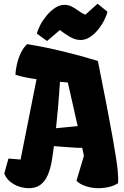

<svg xmlns="http://www.w3.org/2000/svg" viewBox="-20 -991 661 1021"><path d="M500.5 -667Q528.3 -528.3 547.4 -429.2Q566.4 -330.1 578.4 -262.7Q590.3 -195.3 596.9 -152.6Q603.5 -109.9 606 -84.5Q608.4 -59.1 608.6 -44.2Q608.9 -29.3 607.9 -16.6Q585.9 -2.9 560.1 3.2Q534.2 9.3 508.3 9.8Q470.7 10.3 437.5 -0.5Q404.3 -11.2 386.7 -29.8L426.3 -162.6L417 -205.1H390.6Q365.7 -206.5 331.5 -209Q297.4 -211.4 266.6 -213.9Q261.7 -172.9 254.9 -132.8Q248 -92.8 234.1 -60.3Q220.2 -27.8 195.6 -8.8Q170.9 10.3 129.9 9.8Q88.9 8.8 53 -11.7Q17.1 -32.2 2.9 -68.4L24.9 -147.9L89.4 -142.6L174.3 -569.8Q140.1 -574.7 110.8 -580.6Q81.5 -586.4 62 -593.8Q63 -619.1 70.1 -649.9Q77.1 -680.7 90.8 -709.5Q104.5 -738.3 124.5 -756.3Q222.2 -740.2 315.7 -717.5Q409.2 -694.8 500.5 -667ZM298.8 -555.7Q297.4 -534.2 294.7 -495.4Q292 -456.5 287.6 -408Q283.2 -359.4 277.8 -309.1Q307.1 -312 339.1 -315.2Q371.1 -318.4 393.1 -320.3L340.8 -552.2Q331.1 -553.2 320.6 -554.2Q310.1 -555.2 298.8 -555.7ZM230 -772.9 176.3 -812Q180.7 -832 194.3 -858.2Q208 -884.3 228.3 -908.7Q248.5 -933.1 272.9 -949.2Q297.4 -965.3 323.2 -965.3Q344.7 -965.3 363 -955.3Q381.3 -945.3 398.4 -932.9Q415.5 -920.4 433.6 -912.6L499 -971.2L551.3 -928.7Q546.9 -908.7 533.9 -883.1Q521 -857.4 501.7 -833.5Q482.4 -809.6 458.5 -793.9Q434.6 -778.3 408.7 -778.3Q380.4 -778.3 352.1 -794.9Q323.7 -811.5 298.3 -831.1Z"/></svg>

Font: Fruktur
Style: Regular
Weight: 400
Designer: Viktoriya Grabowska, Eben Sorkin
Foundry: Viktoriya Grabowska
Version: Version 1.008; ttfautohint (v1.8.4.7-5d5b)